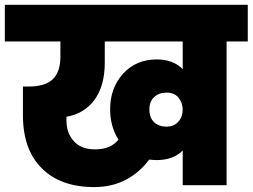

<svg xmlns="http://www.w3.org/2000/svg" viewBox="-34 -760 1037 788"><path d="M648.9 -240.2Q679.7 -240.2 697.8 -260.3Q715.8 -280.3 715.8 -311Q714.8 -339.8 698 -359.9Q681.2 -379.9 648.9 -379.9Q618.2 -379.9 598.6 -361.6Q579.1 -343.3 579.1 -311Q579.1 -276.9 598.4 -258.5Q617.7 -240.2 648.9 -240.2ZM608.9 -103Q597.7 -103 578.1 -105Q540.5 -53.2 483.4 -22.7Q426.3 7.8 352.1 7.8Q215.3 7.8 137.7 -69.1Q60.1 -146 60.1 -287.1V-404.8H82Q150.9 -404.8 182.4 -434.6Q213.9 -464.4 213.9 -527.8V-589.8H-14.2V-740.2H982.9V-589.8H896V0H715.8V-142.1Q676.8 -103 608.9 -103ZM356 -147Q420.9 -147 452.1 -187Q418 -241.7 418 -311Q418 -399.4 471.4 -457.8Q524.9 -516.1 608.9 -516.1Q677.2 -516.1 715.8 -476.1V-589.8H396V-502.9Q396 -407.7 353.8 -350.3Q311.5 -293 238.8 -280.8V-265.1Q238.8 -213.4 269.3 -180.2Q299.8 -147 356 -147Z"/></svg>

Font: Poppins ExtraBold
Style: Regular
Weight: 800
Designer: Ninad Kale (Devanagari), Jonny Pinhorn (Latin)
Foundry: Indian Type Foundry
Version: Version 3.200;PS 1.000;hotconv 16.6.54;makeotf.lib2.5.65590